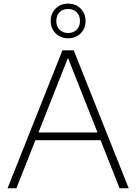

<svg xmlns="http://www.w3.org/2000/svg" viewBox="-20 -1010 730 1030"><path d="M20.5 0 315 -740H375.5L670.5 0H621.5L519.5 -258H170L68 0ZM186.5 -299.5H503L344.5 -699.5ZM345.5 -804.5Q305 -804.5 278.5 -831Q252 -857.5 252 -897.5Q252 -938 278.5 -964.2Q305 -990.5 345.5 -990.5Q386 -990.5 412.5 -964.2Q439 -938 439 -897.5Q439 -857.5 412.5 -831Q386 -804.5 345.5 -804.5ZM345.5 -833Q373.5 -833 391.2 -850.2Q409 -867.5 409 -897.5Q409 -927.5 391.2 -944.8Q373.5 -962 345.5 -962Q317.5 -962 299.8 -944.8Q282 -927.5 282 -897.5Q282 -867.5 299.8 -850.2Q317.5 -833 345.5 -833Z"/></svg>

Font: Encode Sans SmExp XLt
Style: Regular
Weight: 200
Width: 6
Designer: Multiple Designers
Foundry: Impallari Type
Version: Version 3.002; ttfautohint (v1.8.3) -l 8 -r 50 -G 200 -x 14 